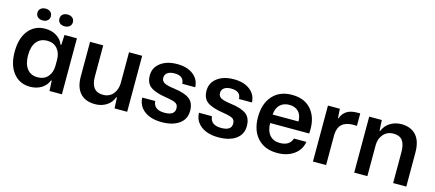

<svg xmlns="http://www.w3.org/2000/svg" viewBox="-53 -1236 3996 1762"><g transform="rotate(15 1945.0 -355.5)"><path d="M258 9Q159 9 99.5 -64.5Q40 -138 40 -266Q40 -395 99.5 -468.5Q159 -542 258 -542Q320 -542 366.5 -513Q413 -484 430 -436H437L442 -532H560V0H442L437 -97H430Q413 -49 366.5 -20Q320 9 258 9ZM302 -93Q365 -93 400 -134Q435 -175 435 -238V-295Q435 -359 400 -399.5Q365 -440 305 -440Q238 -440 202.5 -394Q167 -348 167 -266Q167 -185 202 -139Q237 -93 302 -93ZM422 -609Q393 -609 375.5 -624Q358 -639 358 -665Q358 -691 375.5 -706Q393 -721 422 -721Q450 -721 468 -706Q486 -691 486 -665Q486 -639 468 -624Q450 -609 422 -609ZM259 -624Q241 -609 213 -609Q185 -609 167 -624Q149 -639 149 -665Q149 -691 167 -706Q185 -721 213 -721Q241 -721 259 -706Q277 -691 277 -665Q277 -639 259 -624Z M876 9Q784 9 734.5 -45Q685 -99 685 -202V-532H810V-235Q810 -93 924 -93Q984 -93 1019.5 -135.5Q1055 -178 1055 -242V-532H1180V0H1060L1055 -103H1049Q1030 -50 983 -20.5Q936 9 876 9Z M1280 -162H1403Q1410 -80 1512 -80Q1609 -80 1609 -146Q1609 -181 1585 -195Q1561 -209 1496 -219Q1389 -235 1341.5 -269Q1294 -303 1294 -377Q1294 -451 1354 -496.5Q1414 -542 1512 -542Q1607 -542 1664.5 -497.5Q1722 -453 1725 -379H1602Q1599 -453 1509 -453Q1467 -453 1443 -436Q1419 -419 1419 -388Q1419 -356 1446.5 -341Q1474 -326 1544 -317Q1644 -304 1690 -268.5Q1736 -233 1736 -157Q1736 -78 1674.5 -34Q1613 10 1509 10Q1405 10 1343.5 -37Q1282 -84 1280 -162Z M1819 -162H1942Q1949 -80 2051 -80Q2148 -80 2148 -146Q2148 -181 2124 -195Q2100 -209 2035 -219Q1928 -235 1880.5 -269Q1833 -303 1833 -377Q1833 -451 1893 -496.5Q1953 -542 2051 -542Q2146 -542 2203.5 -497.5Q2261 -453 2264 -379H2141Q2138 -453 2048 -453Q2006 -453 1982 -436Q1958 -419 1958 -388Q1958 -356 1985.5 -341Q2013 -326 2083 -317Q2183 -304 2229 -268.5Q2275 -233 2275 -157Q2275 -78 2213.5 -34Q2152 10 2048 10Q1944 10 1882.5 -37Q1821 -84 1819 -162Z M2606 9Q2487 9 2419.5 -64.5Q2352 -138 2352 -263Q2352 -392 2419 -467Q2486 -542 2602 -542Q2729 -542 2793 -459Q2857 -376 2845 -240H2474Q2475 -165 2510 -125.5Q2545 -86 2606 -86Q2699 -86 2722 -159H2840Q2828 -82 2764 -36.5Q2700 9 2606 9ZM2476 -321H2722Q2721 -383 2688.5 -415Q2656 -447 2602 -447Q2547 -447 2513.5 -414Q2480 -381 2476 -321Z M2945 0V-532H3058L3064 -443H3068Q3102 -539 3219 -539H3250V-421L3217 -422Q3076 -422 3070 -291V0Z M3337 0V-532H3457L3462 -431H3468Q3490 -485 3537 -513.5Q3584 -542 3643 -542Q3730 -542 3781 -488Q3832 -434 3832 -319V0H3707V-292Q3707 -367 3680 -403Q3653 -439 3595 -439Q3534 -439 3498 -397Q3462 -355 3462 -293V0Z"/></g></svg>

Font: Mona Sans SemiBold
Style: Regular
Weight: 600
Designer: Deni Anggara
Foundry: GitHub
Version: Version 2.000;Glyphs 3.2.3 (3260)